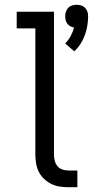

<svg xmlns="http://www.w3.org/2000/svg" viewBox="-20 -784 389 804"><path d="M291 -569 253 -602Q267 -616 276 -633Q285 -650 290 -669Q282 -670 274.5 -674Q267 -678 262 -684.5Q257 -691 255 -699.5Q253 -708 253 -716Q253 -726 256 -735Q259 -744 265.5 -751Q272 -758 281.5 -761Q291 -764 301 -764Q311 -764 320.5 -761Q330 -758 336.5 -751Q343 -744 346 -735Q349 -726 349 -716Q349 -696 345.5 -675.5Q342 -655 335 -636Q328 -617 317 -600Q306 -583 291 -569ZM304 0H266Q247 0 228.5 -3Q210 -6 193.5 -14.5Q177 -23 163.5 -36Q150 -49 142 -65.5Q134 -82 131 -100.5Q128 -119 128 -138V-665H50V-735H206V-138Q206 -125 209 -112Q212 -99 220 -89Q228 -79 240.5 -74.5Q253 -70 266 -70H304Z"/></svg>

Font: Huly
Style: Regular
Weight: 400
Designer: Belleve Invis
Foundry: Belleve Invis
Version: Version 33.2.5; ttfautohint (v1.8.4)